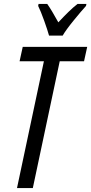

<svg xmlns="http://www.w3.org/2000/svg" viewBox="-20 -951 461 971"><path d="M66 0 202 -641H79L95 -714H421L405 -641H282L146 0ZM228 -771H297Q313 -799 352.5 -847.5Q392 -896 415 -921L417 -931H372Q350 -914 326 -890.5Q302 -867 275 -838Q258 -869 243.5 -893Q229 -917 219 -931H175L173 -921Q186 -895 203.5 -846Q221 -797 228 -771Z"/></svg>

Font: Noto Sans UI Condensed
Style: Italic
Weight: 400
Width: 3
Italic angle: -12°
Designer: Monotype Design Team
Foundry: Monotype Imaging Inc.
Version: Version 1.901